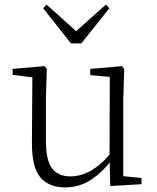

<svg xmlns="http://www.w3.org/2000/svg" viewBox="-20 -802 683 836"><path d="M263 14Q193 14 155.5 -30Q118 -74 119 -185L121 -478L140 -463L35 -476V-502L174 -514L184 -502L180 -377V-188Q180 -103 207 -68.5Q234 -34 286 -34Q334 -34 379.5 -61Q425 -88 463 -137L482 -103H464Q425 -51 375 -18.5Q325 14 263 14ZM460 8 457 -116V-117L458 -467L373 -475V-502L511 -514L521 -502L517 -377V-35L596 -27V0ZM183 -782 335 -645H288L441 -782L456 -766L334 -613H289L168 -766Z"/></svg>

Font: Noto Serif KR ExtraLight
Style: Regular
Weight: 200
Designer: Ryoko NISHIZUKA 西塚涼子 (kana & ideographs); Frank Grießhammer (Latin, Greek & Cyrillic); Wenlong ZHANG 张文龙 (bopomofo); San
Foundry: Adobe
Version: Version 2.002-H1;hotconv 1.1.0;makeotfexe 2.6.0